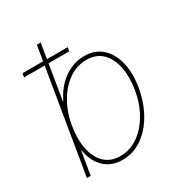

<svg xmlns="http://www.w3.org/2000/svg" viewBox="-172 -854 942 994"><g transform="rotate(-30 299.0 -357.5)"><path d="M68.2 0 188.9 -727.3H211.6L159.1 -406.2H161.9Q193.9 -474.4 249.8 -514.2Q305.8 -554 370.7 -554Q434.7 -554 475.9 -516.7Q517 -479.4 532.3 -415.5Q547.6 -351.6 534.1 -271.3Q520.6 -191.1 484.4 -127.1Q448.2 -63.2 394.9 -25.9Q341.6 11.4 277 11.4Q210.9 11.4 169 -28.4Q127.1 -68.2 116.5 -136.4H113.6L90.9 0ZM136.4 -271.3Q124.3 -197.4 136.2 -138.7Q148.1 -79.9 183.4 -45.6Q218.8 -11.4 277 -11.4Q334.5 -11.4 383.3 -45.6Q432.2 -79.9 465.7 -138.7Q499.3 -197.4 511.4 -271.3Q523.4 -345.2 511.2 -403.9Q498.9 -462.7 463.6 -497Q428.3 -531.2 370.7 -531.2Q313.2 -531.2 264.4 -497Q215.6 -462.7 182 -403.9Q148.4 -345.2 136.4 -271.3ZM46.9 -613.6 51.1 -636.4H321L316.8 -613.6Z"/></g></svg>

Font: Inter Thin  BETA
Style: Italic
Weight: 100
Italic angle: -9.39999°
Designer: Rasmus Andersson
Foundry: rsms
Version: Version 3.011;git-f93a4a705